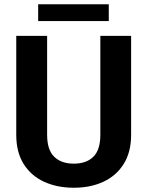

<svg xmlns="http://www.w3.org/2000/svg" viewBox="-20 -881 699 911"><path d="M456.1 -710.9H602.1V-241.2Q602.1 -159.2 567.1 -103.3Q532.2 -47.4 470.9 -18.8Q409.7 9.8 330.1 9.8Q250.5 9.8 188.7 -18.8Q127 -47.4 92 -103.3Q57.1 -159.2 57.1 -241.2V-710.9H203.6V-241.2Q203.6 -169.9 237.3 -137.2Q271 -104.5 330.1 -104.5Q389.6 -104.5 422.9 -137.2Q456.1 -169.9 456.1 -241.2ZM496.1 -860.8V-781.2H161.1V-860.8Z"/></svg>

Font: Vazirmatn UI FD
Style: Bold
Weight: 700
Designer: Saber Rastikerdar
Foundry: Saber Rastikerdar
Version: Version 33.003